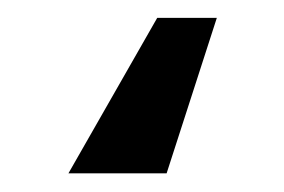

<svg xmlns="http://www.w3.org/2000/svg" viewBox="-20 17 312 211"><path d="M218.3 36.6 163.1 207.5H55.2L152.8 36.6Z"/></svg>

Font: V-Inter
Style: Medium-500
Weight: 500
Designer: Rasmus Andersson
Foundry: rsms
Version: Version 4.000;git-4146feb